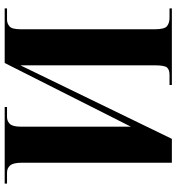

<svg xmlns="http://www.w3.org/2000/svg" viewBox="13 -767 754 820"><g transform="rotate(-90 390.0 -357.0)"><path d="M105 0H207L521 -647V-73Q521 -31 511.5 -20.5Q502 -10 480 -10H437V0H764V-10H724Q702 -10 688.5 -20.5Q675 -31 675 -73V-645Q675 -683 687.5 -693.5Q700 -704 716 -704H764V-714H531L259 -175V-645Q259 -680 271 -692Q283 -704 300 -704H343V-714H16V-704H63Q82 -704 93.5 -690.5Q105 -677 105 -641Z"/></g></svg>

Font: Noto Serif Display SemiCondensed Extra
Style: Regular
Weight: 800
Width: 4
Designer: Monotype Design Team
Foundry: Monotype Imaging Inc.
Version: Version 1.900